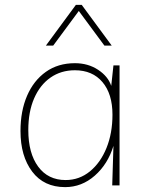

<svg xmlns="http://www.w3.org/2000/svg" viewBox="-20 -760 594 787"><path d="M470 -492V0H440L445 -162Q422 -87 368.5 -40Q315 7 247 7Q160 7 112 -56.5Q64 -120 64 -223Q64 -305 91 -367.5Q118 -430 168 -465.5Q218 -501 287 -501Q341 -501 382 -474Q423 -447 436 -408L445 -492ZM287 -472Q230 -472 187 -442Q144 -412 120 -357Q96 -302 96 -227Q96 -132 136.5 -77Q177 -22 249 -22Q305 -22 348.5 -57.5Q392 -93 416.5 -153.5Q441 -214 441 -290Q441 -375 400 -423.5Q359 -472 287 -472ZM438 -573H408L303 -715L198 -573H168L291 -740H315Z"/></svg>

Font: Livvic Thin
Style: Regular
Weight: 250
Designer: Jacques Le Bailly, Baron von Fonthausen
Version: Version 1.001; ttfautohint (v1.8.2)